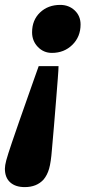

<svg xmlns="http://www.w3.org/2000/svg" viewBox="-44 -530 349 784"><path d="M87 -398Q87 -448 119.5 -479Q152 -510 202 -510Q237 -510 261 -487.5Q285 -465 285 -430Q285 -380 251.5 -347Q218 -314 168 -314Q134 -314 110.5 -338.5Q87 -363 87 -398ZM114 -260H195Q195 -247 192 -209Q189 -171 185 -120.5Q181 -70 176.5 -16.5Q172 37 168 81Q164 133 156.5 159Q149 185 134 203Q106 234 57 234Q19 234 -2.5 214.5Q-24 195 -24 159Q-24 146 -18.5 125Q-13 104 5 51Q19 9 35.5 -37.5Q52 -84 67.5 -128.5Q83 -173 95.5 -208Q108 -243 114 -260Z"/></svg>

Font: Wix Madefor Text ExtraBold
Style: Italic
Weight: 800
Italic angle: -12°
Designer: Dalton Maag Ltd
Foundry: Dalton Maag Ltd
Version: Version 3.100